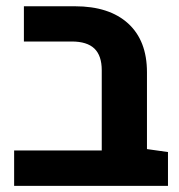

<svg xmlns="http://www.w3.org/2000/svg" viewBox="-20 -605 583 625"><path d="M26 0V-115.1H311.2L458.4 -119.7L526.8 -110.1V0ZM311.2 -34V-376.4Q311.2 -423.8 287.3 -446.9Q263.4 -469.9 213.4 -469.9H57.8V-584.6H223.8Q335.5 -584.6 397 -528.7Q458.4 -472.8 458.4 -369.8V-34Z"/></svg>

Font: Heebo
Style: Regular
Weight: 400
Designer: Oded Ezer
Foundry: Ezer Type House
Version: Version 3.100